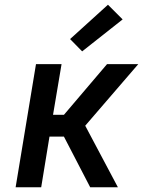

<svg xmlns="http://www.w3.org/2000/svg" viewBox="-20 -791 640 811"><path d="M46 0 132 -520H240L204 -306H250L432 -520H564L340 -260L478 0H361L250 -214H189L154 0ZM327 -574 276 -626 436 -771 498 -709Z"/></svg>

Font: Iosevka Aile Semibold Oblique
Style: Regular
Weight: 600
Italic angle: -9°
Designer: Belleve Invis
Foundry: Belleve Invis
Version: Version 31.1.0; ttfautohint (v1.8.4)